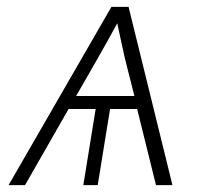

<svg xmlns="http://www.w3.org/2000/svg" viewBox="-20 -540 640 560"><path d="M5 0 305 -520H355L483 0H435L380 -222H301L265 0H223L259 -222H180L53 0ZM202 -260H372L350 -347Q342 -378 335.5 -409.5Q329 -441 322 -472Q305 -441 287.5 -409.5Q270 -378 252 -347Z"/></svg>

Font: Iosevka Aile Extralight
Style: Italic
Weight: 200
Italic angle: -9°
Designer: Belleve Invis
Foundry: Belleve Invis
Version: Version 31.1.0; ttfautohint (v1.8.4)